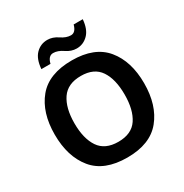

<svg xmlns="http://www.w3.org/2000/svg" viewBox="-207 -1086 1209 1260"><g transform="rotate(-30 397.0 -456.5)"><path d="M735 -358Q735 -524 652.5 -624.5Q570 -725 398 -725Q223 -725 140.5 -625Q58 -525 58 -359Q58 -192 140.5 -91Q223 10 397 10Q570 10 652.5 -91Q735 -192 735 -358ZM207 -358Q207 -474 252.5 -540.5Q298 -607 398 -607Q498 -607 542.5 -540.5Q587 -474 587 -358Q587 -242 542.5 -175.5Q498 -109 397 -109Q297 -109 252 -175.5Q207 -242 207 -358ZM596 -923H527Q513 -870 477 -870Q442 -870 404 -896Q366 -922 326 -922Q275 -922 239 -886Q203 -850 197 -775H266Q279 -828 316 -828Q351 -828 388.5 -802Q426 -776 467 -776Q517 -776 553.5 -812.5Q590 -849 596 -923Z"/></g></svg>

Font: Noto Sans UI
Style: Bold
Weight: 700
Designer: Monotype Design Team
Foundry: Monotype Imaging Inc.
Version: Version 1.901